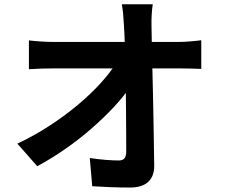

<svg xmlns="http://www.w3.org/2000/svg" viewBox="-20 -821 1040 885"><path d="M684.1 -801.4Q680.6 -778.2 679.1 -751Q677.6 -723.8 678.4 -699.8Q679.1 -658.5 680 -609.2Q680.9 -559.9 682.3 -504.8Q683.7 -449.7 685 -392.2Q686.3 -334.7 687.3 -277.2Q688.3 -219.6 689.2 -164.2Q690 -108.7 690.8 -57.9Q691.6 -9.8 663.7 16.8Q635.9 43.4 578.7 43.4Q533.7 43.4 490.9 41.8Q448.1 40.2 405.2 37.4L393.8 -92.7Q427.9 -87.3 464.8 -84.3Q501.7 -81.3 527.2 -81.3Q545.8 -81.3 553.8 -91.3Q561.8 -101.3 561.8 -122.6Q561.8 -157.3 561.6 -201.5Q561.5 -245.8 561 -296.6Q560.5 -347.5 559.9 -400.7Q559.3 -454 558 -507.1Q556.8 -560.2 555.5 -609.3Q554.2 -658.5 551.6 -699.8Q549.9 -732.6 547.5 -757.2Q545.1 -781.9 541.5 -801.4ZM113.3 -634.8Q134.7 -632 166.6 -629.9Q198.5 -627.7 223.9 -627.7Q239 -627.7 274.9 -627.7Q310.9 -627.7 360.5 -627.7Q410.2 -627.7 466 -627.7Q521.8 -627.7 577.1 -627.7Q632.3 -627.7 680 -627.7Q727.6 -627.7 760.7 -627.7Q793.8 -627.7 804.1 -627.7Q828.4 -627.7 859.3 -630.4Q890.3 -633 907.7 -635.6V-503.4Q884 -504.4 857.5 -505Q831 -505.7 810.9 -505.7Q802.2 -505.7 769.2 -505.7Q736.2 -505.7 687.4 -505.7Q638.6 -505.7 581.9 -505.7Q525.2 -505.7 467.7 -505.7Q410.2 -505.7 359.7 -505.7Q309.3 -505.7 274.1 -505.7Q239 -505.7 227.1 -505.7Q200.2 -505.7 170 -504.8Q139.7 -503.9 113.3 -501.9ZM60 -158.9Q138.4 -195.8 209.1 -242Q279.8 -288.2 339.1 -337.9Q398.5 -387.7 443.6 -437.4Q488.7 -487.1 515.9 -530.9L580.8 -530.4L581.8 -423.6Q551.9 -378 505.1 -327.9Q458.2 -277.7 401 -227.9Q343.7 -178 279.7 -133.5Q215.8 -89.1 151.6 -54.9Z"/></svg>

Font: Noto Sans SC Thin
Style: Regular
Weight: 100
Designer: Ryoko NISHIZUKA 西塚涼子 (kana, bopomofo & ideographs); Paul D. Hunt (Latin, Greek & Cyrillic); Sandoll Communications 산돌커뮤니
Foundry: Adobe
Version: Version 2.004-H2;hotconv 1.0.118;makeotfexe 2.5.65603